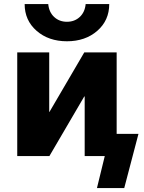

<svg xmlns="http://www.w3.org/2000/svg" viewBox="-20 -782 720 962"><path d="M66.4 0V-519.5H226.6V-220.7H227.5L402.3 -519.5H564.5V-111.3H673.8L602.5 160.2H465.8L504.9 0H404.3V-298.8H402.3L227.5 0ZM103.5 -761.7H221.7Q225.6 -720.7 251.5 -696.8Q277.3 -672.9 315.4 -672.9Q353.5 -672.9 379.4 -696.8Q405.3 -720.7 409.2 -761.7H527.3Q527.3 -679.7 467.3 -627.4Q407.2 -575.2 315.4 -575.2Q223.6 -575.2 163.6 -627.4Q103.5 -679.7 103.5 -761.7Z"/></svg>

Font: GenEi M Gothic v2 Heavy
Style: Regular
Weight: 800
Version: Version 2.0